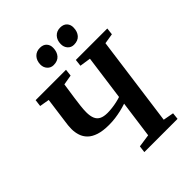

<svg xmlns="http://www.w3.org/2000/svg" viewBox="-263 -1111 1256 1256"><g transform="rotate(-45 365.0 -483.0)"><path d="M329 0 335 -47 424.5 -60 459.5 -317.5Q434.5 -309 406.8 -302.5Q379 -296 350.2 -292.2Q321.5 -288.5 292 -288.5Q235.5 -288.5 198 -300.8Q160.5 -313 138.8 -334.5Q117 -356 107.8 -384.2Q98.5 -412.5 98.5 -443.5Q98.5 -459.5 100.2 -476.2Q102 -493 104 -506L128 -683.5L60.5 -695L66.5 -743H347.5L342 -695L272.5 -683L256.5 -573.5Q252 -541 248.2 -509Q244.5 -477 244.5 -452.5Q244.5 -418 254 -395.2Q263.5 -372.5 284.5 -361.8Q305.5 -351 340.5 -351Q360.5 -351 383.8 -353.8Q407 -356.5 429 -361.5Q451 -366.5 467 -372L509.5 -683.5L433 -695L438.5 -743H729.5L724 -695L653 -683.5L568.5 -60L641.5 -46.5L636.5 0ZM312.5 -821.5Q286.5 -821.5 269.5 -840.2Q252.5 -859 253 -886.5Q254 -922 274.2 -943.8Q294.5 -965.5 327.5 -965.5Q359 -965.5 375 -947.5Q391 -929.5 390 -903.5Q389.5 -867 369.8 -844.2Q350 -821.5 312.5 -821.5ZM500.5 -821.5Q474.5 -821.5 458 -840.2Q441.5 -859 442 -886.5Q442.5 -922 462.8 -943.8Q483 -965.5 515.5 -965.5Q546.5 -965.5 562.8 -947.5Q579 -929.5 578 -903.5Q577.5 -867 557.8 -844.2Q538 -821.5 500.5 -821.5Z"/></g></svg>

Font: Merriweather 24pt
Style: Bold Italic
Weight: 700
Italic angle: -7.8°
Designer: Eben Sorkin
Foundry: Eben Sorkin
Version: Version 2.101